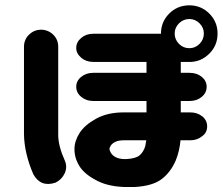

<svg xmlns="http://www.w3.org/2000/svg" viewBox="-20 -708 859 739"><path d="M273.4 -374Q273.4 -396.5 292.5 -412.1Q311.5 -427.7 338.9 -427.7H543.9V-469.7H338.9Q311.5 -469.7 293 -485.4Q273.4 -502 273.4 -523.4Q273.4 -545.9 292.5 -562Q311.5 -578.1 338.9 -578.1H599.6V-579.1Q599.6 -624 631.3 -655.8Q663.1 -687.5 709 -687.5Q753.9 -687.5 785.6 -655.8Q817.4 -624 817.4 -579.1Q817.4 -533.2 786.1 -502Q755.9 -471.7 715.8 -469.7Q712.9 -469.7 710 -469.7H709H675.8V-427.7H710Q737.3 -427.7 756.8 -412.1Q775.4 -396.5 775.4 -374Q775.4 -350.6 756.3 -335Q737.3 -319.3 710 -319.3H675.8V-275.4H711.9Q739.3 -275.4 758.3 -260.3Q777.3 -245.1 777.3 -221.7Q777.3 -197.3 757.8 -183.6Q739.3 -168 711.9 -168H674.8Q670.9 -126 656.2 -89.8Q636.7 -44.9 602.1 -18.6Q567.4 7.8 499 11.7H456.1Q391.6 8.8 349.6 -14.6Q304.7 -38.1 285.6 -68.8Q266.6 -99.6 266.6 -133.8Q266.6 -165 286.1 -195.8Q305.7 -226.6 349.6 -251Q393.6 -275.4 456.1 -275.4H543.9V-319.3H338.9Q311.5 -319.3 293 -335Q273.4 -350.6 273.4 -374ZM136.7 -593.8Q164.1 -593.8 183.6 -575.7Q203.1 -557.6 204.1 -530.3V-188.5Q204.1 -146.5 229.5 -89.8Q240.2 -65.4 229 -41Q217.8 -16.6 193.4 -4.9Q136.7 13.7 108.4 -37.1Q73.2 -118.2 72.3 -192.4V-530.3Q73.2 -556.6 91.8 -574.7Q110.4 -592.8 136.7 -593.8ZM517.6 -110.4Q532.2 -123 539.1 -145.5Q541 -156.2 543 -168H456.1Q437.5 -168 425.3 -162.6Q413.1 -157.2 407.2 -148.9Q401.4 -140.6 401.4 -133.8Q401.4 -128.9 407.2 -119.1Q413.1 -109.4 425.3 -103Q437.5 -96.7 456.1 -95.7H465.8Q502.9 -97.7 517.6 -110.4ZM652.3 -579.1Q652.3 -555.7 668.9 -539.1Q685.5 -522.5 709 -522.5Q731.4 -522.5 748 -539.1Q764.6 -555.7 764.6 -579.1Q764.6 -601.6 748 -618.2Q731.4 -634.8 709 -634.8Q685.5 -634.8 668.9 -618.2Q652.3 -601.6 652.3 -579.1Z"/></svg>

Font: Nico Moji
Style: Regular
Weight: 400
Version: Version 1.02